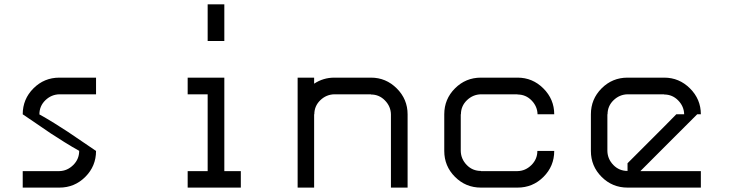

<svg xmlns="http://www.w3.org/2000/svg" viewBox="-20 -853 3373 873"><path d="M250 -75Q285.8 -75.8 312.9 -102.5Q340 -129.2 340 -166.7H340.8Q309.2 -184.2 272.5 -207.1Q235.8 -230 211.2 -246.2Q186.7 -262.5 144.6 -291.7Q102.5 -320.8 83.3 -333.3Q83.3 -402.5 132.1 -451.2Q180.8 -500 250 -500H416.7V-424.2H250Q213.3 -423.3 186.2 -397.1Q159.2 -370.8 159.2 -333.3H158.3Q190 -315.8 227.1 -292.9Q264.2 -270 288.3 -253.8Q312.5 -237.5 355.4 -208.3Q398.3 -179.2 416.7 -166.7Q416.7 -97.5 367.9 -48.8Q319.2 0 250 0H83.3V-75Z M1000 -833.3V-666.7H924.2V-833.3ZM1075 0H833.3V-75H924.2V-424.2H833.3V-500H1000V-75H1075Z M1408.3 0H1333.3V-500H1408.3V-472.5Q1450 -500 1500 -500H1666.7Q1735 -500 1784.2 -450.8Q1833.3 -401.7 1833.3 -333.3V0H1757.5V-333.3Q1756.7 -369.2 1730.4 -396.2Q1704.2 -423.3 1666.7 -423.3V-424.2H1500Q1463.3 -423.3 1436.2 -397.1Q1409.2 -370.8 1409.2 -333.3H1408.3Z M2424.2 -333.3Q2423.3 -369.2 2397.1 -396.2Q2370.8 -423.3 2333.3 -423.3V-424.2H2166.7Q2130 -423.3 2102.9 -397.1Q2075.8 -370.8 2075.8 -333.3H2075V-166.7Q2075.8 -130 2102.1 -102.9Q2128.3 -75.8 2166.7 -75.8V-75H2333.3Q2369.2 -75.8 2396.2 -102.5Q2423.3 -129.2 2423.3 -166.7H2500Q2500 -97.5 2451.2 -48.8Q2402.5 0 2333.3 0H2166.7Q2097.5 0 2048.8 -48.8Q2000 -97.5 2000 -166.7V-333.3Q2000 -402.5 2048.8 -451.2Q2097.5 -500 2166.7 -500H2333.3Q2401.7 -500 2450.8 -450.8Q2500 -401.7 2500 -333.3Z M2891.7 -75H3166.7V0H2833.3Q2764.2 0 2715.4 -48.8Q2666.7 -97.5 2666.7 -166.7V-333.3Q2666.7 -402.5 2715.4 -451.2Q2764.2 -500 2833.3 -500H3000Q3068.3 -500 3117.5 -450.8Q3166.7 -401.7 3166.7 -333.3H3150L2983.3 -166.7ZM2833.3 -75.8V-110.8Q2863.3 -140.8 3000 -277.5L3055 -333.3H3090.8Q3090 -369.2 3063.8 -396.2Q3037.5 -423.3 3000 -423.3V-424.2H2833.3Q2796.7 -423.3 2769.6 -397.1Q2742.5 -370.8 2742.5 -333.3H2741.7V-166.7Q2742.5 -130 2768.8 -102.9Q2795 -75.8 2833.3 -75.8Z"/></svg>

Font: 0xA000-Squareish-Mono
Style: Squareish-Mono
Weight: 400
Version: Version 0.1